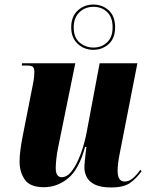

<svg xmlns="http://www.w3.org/2000/svg" viewBox="-20 -814 661 844"><path d="M468 10Q422 10 396.5 -3Q371 -16 361 -36Q351 -56 351 -77Q351 -88 353 -108Q355 -128 357 -145.5Q359 -163 360 -168H354Q327 -69 279 -30Q231 9 173 9Q112 9 89 -24.5Q66 -58 66 -104Q66 -127 70 -157Q74 -187 79 -212L124 -440Q129 -465 130 -477.5Q131 -490 131 -498Q131 -512 125.5 -519Q120 -526 97 -526H76L77 -536H311L236 -168Q230 -140 227.5 -114.5Q225 -89 225 -76Q225 -54 232 -44.5Q239 -35 251 -35Q275 -35 296 -62.5Q317 -90 334.5 -136.5Q352 -183 362 -238L418 -536H584L506 -138Q497 -92 497 -64Q497 -16 528 -16Q547 -16 564.5 -31Q582 -46 597 -68L602 -61Q580 -30 552 -10Q524 10 468 10ZM390 -595Q350 -595 321.5 -621.5Q293 -648 293 -694Q293 -741 321.5 -767.5Q350 -794 390 -794Q430 -794 458 -768.5Q486 -743 486 -694Q486 -646 458 -620.5Q430 -595 390 -595ZM391 -605Q426 -605 450.5 -627.5Q475 -650 475 -694Q475 -738 451 -761Q427 -784 391 -784Q354 -784 329 -760Q304 -736 304 -693Q304 -649 330 -627Q356 -605 391 -605Z"/></svg>

Font: Noto Serif Display ExtraCondensed Black
Style: Italic
Weight: 900
Width: 2
Italic angle: -12°
Designer: Monotype Design Team
Foundry: Monotype Imaging Inc.
Version: Version 2.009